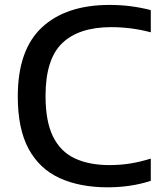

<svg xmlns="http://www.w3.org/2000/svg" viewBox="-20 -770 674 799"><path d="M428 9.5Q312.5 9.5 228.5 -28.8Q144.5 -67 99.2 -150.2Q54 -233.5 54 -368.5Q54 -562.5 154.5 -656Q255 -749.5 436 -749.5Q482.5 -749.5 524.5 -744Q566.5 -738.5 607.5 -728V-635.5Q527.5 -657 442.5 -657Q308.5 -657 239 -590.5Q169.5 -524 169.5 -370.5Q169.5 -264.5 200.8 -201.5Q232 -138.5 291.5 -110.8Q351 -83 435.5 -83Q480 -83 521.2 -89.5Q562.5 -96 607.5 -110V-17.5Q525 9.5 428 9.5Z"/></svg>

Font: Encode Sans SemiExpanded SemiExpanded Medium
Style: Regular
Weight: 500
Width: 6
Designer: Multiple Designers
Foundry: Impallari Type
Version: Version 3.000; ttfautohint (v1.8.3) -l 8 -r 50 -G 200 -x 14 